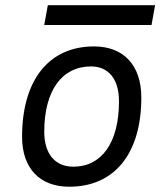

<svg xmlns="http://www.w3.org/2000/svg" viewBox="-20 -705 626 735"><path d="M245.1 9.8C418.5 9.8 521 -117.2 521 -331.5C521 -455.1 453.6 -527.3 339.8 -527.3C167 -527.3 64.5 -398.4 64.5 -181.2C64.5 -61 131.8 9.8 245.1 9.8ZM260.3 -66.9C190.9 -66.9 149.4 -116.2 149.4 -200.2C149.4 -357.4 216.3 -450.7 328.6 -450.7C396.5 -450.7 435.5 -400.9 435.5 -317.4C435.5 -159.7 370.1 -66.9 260.3 -66.9ZM149.4 -609.4H560.1L573.7 -685.1H163.1Z"/></svg>

Font: Cascadia Code SemiLight
Style: Italic
Weight: 350
Italic angle: -10°
Monospace: yes
Designer: Aaron Bell
Foundry: Saja Typeworks
Version: Version 2404.023